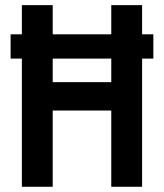

<svg xmlns="http://www.w3.org/2000/svg" viewBox="-20 -713 626 733"><path d="M20.5 -489.3H63.5V0H181.2V-291H404.8V0H522.5V-489.3H565.4V-582H522.5V-693.4H404.8V-582H181.2V-693.4H63.5V-582H20.5ZM181.2 -399.4V-489.3H404.8V-399.4Z"/></svg>

Font: Cascadia Mono SemiBold
Style: Regular
Weight: 600
Monospace: yes
Designer: Aaron Bell
Foundry: Saja Typeworks
Version: Version 2404.023